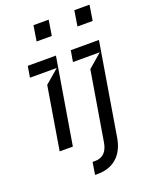

<svg xmlns="http://www.w3.org/2000/svg" viewBox="-175 -853 896 1147"><g transform="rotate(-20 273.5 -279.5)"><path d="M525.6 -664.8 541.2 -762.8H444.6L429 -664.8ZM265.6 -664.1 281.2 -762.1H184.7L169 -664.1ZM157.7 0 248.6 -545.5H69.6L57.5 -474.4H228L139.9 -399.1L73.9 0ZM224.4 204.5H241.5C346.6 204.5 408.4 140.6 424.7 39.8L522 -545.5H343L331 -474.4H501.4L414.1 -399.1L340.9 39.8C331.7 95.2 304 126.4 252.8 126.4H237.2Z"/></g></svg>

Font: Riot Sans 2.0
Style: Italic
Weight: 400
Italic angle: -9.39999°
Designer: Rasmus Andersson
Foundry: rsms
Version: Version 3.006;hotconv 1.0.109;makeotfexe 2.5.65596